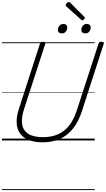

<svg xmlns="http://www.w3.org/2000/svg" viewBox="-20 -1473 1109 2013"><path d="M427 19Q338 19 278.5 -6Q219 -31 188 -77Q157 -123 154.5 -186.5Q152 -250 177 -328L399 -1016Q402 -1026 409 -1030.5Q416 -1035 432 -1035Q446 -1035 452.5 -1030Q459 -1025 455 -1015L230 -322Q202 -234 212.5 -169Q223 -104 277 -69.5Q331 -35 431 -35Q521 -35 589.5 -65.5Q658 -96 706.5 -158.5Q755 -221 785 -315L1013 -1016Q1016 -1026 1022.5 -1030.5Q1029 -1035 1045 -1035Q1074 -1035 1068 -1015L840 -311Q805 -201 747.5 -127.5Q690 -54 610.5 -17.5Q531 19 427 19ZM628 -1123Q610 -1123 598.5 -1132Q587 -1141 587 -1159Q587 -1183 602.5 -1202.5Q618 -1222 645 -1222Q663 -1222 674 -1212.5Q685 -1203 685 -1186Q685 -1162 670.5 -1142.5Q656 -1123 628 -1123ZM874 -1123Q856 -1123 844.5 -1132Q833 -1141 833 -1159Q833 -1183 848.5 -1202.5Q864 -1222 891 -1222Q908 -1222 919.5 -1212.5Q931 -1203 931 -1186Q931 -1162 916.5 -1142.5Q902 -1123 874 -1123ZM844 -1260Q841 -1260 838 -1262Q835 -1264 830 -1267L676 -1405Q671 -1410 670 -1413Q669 -1416 669 -1420Q669 -1426 674.5 -1434Q680 -1442 687.5 -1447.5Q695 -1453 702 -1453Q706 -1453 709 -1450.5Q712 -1448 717 -1444L864 -1297Q868 -1293 868.5 -1290Q869 -1287 869 -1284Q869 -1278 860 -1269Q851 -1260 844 -1260ZM0 510H973V520H0ZM0 -20H973V0H0ZM0 -505H973V-500H0ZM0 -1030H973V-1020H0Z"/></svg>

Font: Playwrite CO Guides
Style: Regular
Weight: 400
Designer: Veronika Burian, José Scaglione
Foundry: TypeTogether
Version: Version 1.003